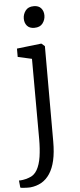

<svg xmlns="http://www.w3.org/2000/svg" viewBox="-78 -816 453 1092"><g transform="rotate(-5 149.0 -269.5)"><path d="M49 243Q44 243.5 31.8 243.2Q19.5 243 7.5 242Q-4.5 241 -7.5 239L-11.5 198.5Q-4 199 11.8 196.8Q27.5 194.5 45.5 188Q76 178.5 93 148.8Q110 119 116.8 74Q123.5 29 123.5 -25L122.5 -484.5L42.5 -502.5V-550L181 -566H183.5L202 -550V-5.5Q202 56.5 191.8 101.8Q181.5 147 161.5 177.2Q141.5 207.5 113.2 223.5Q85 239.5 49 243ZM151 -659Q124 -659 110 -675.2Q96 -691.5 96 -716.5Q96 -741 111.2 -761.5Q126.5 -782 158 -782H159Q186.5 -782 200.5 -765.5Q214.5 -749 214.5 -724.5Q214.5 -699.5 199.2 -679.2Q184 -659 152 -659Z"/></g></svg>

Font: Merriweather 20pt Light
Style: Regular
Weight: 300
Version: Version 2.100